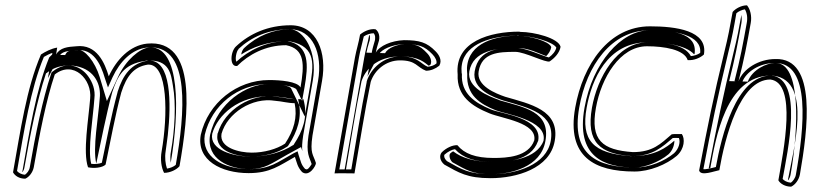

<svg xmlns="http://www.w3.org/2000/svg" viewBox="-20 -640 3063 722"><path d="M29 8C36 21 52 32 75 32C89 26 103 9 107 -11C128 -132 154 -266 186 -360C256 -415 327 -341 319 -269C313 -192 291 -68 311 -11C332 -6 365 -9 377 -21C396 -111 412 -202 436 -292C456 -354 483 -389 536 -397C613 -402 611 -204 588 -72C582 -40 587 -9 597 10C620 10 644 -2 655 -15C689 -208 723 -494 533 -476C468 -469 418 -416 389 -353C374 -403 344 -475 267 -466C235 -464 205 -461 191 -435L195 -461C174 -458 149 -445 134 -435C79 -307 57 -148 29 8ZM44 3C71 -149 94 -304 145 -426C155 -432 167 -438 177 -441L160 -346L204 -430C212 -445 232 -449 266 -451H267C331 -459 359 -398 374 -347L386 -311L403 -349C431 -409 476 -455 532 -461C537 -461 541 -462 546 -462C697 -463 675 -212 641 -20C633 -13 620 -8 608 -6C602 -23 599 -47 603 -72C606 -91 608 -111 611 -132C624 -250 625 -418 538 -412H537C474 -403 442 -358 422 -294V-293C398 -205 381 -114 363 -28C354 -24 337 -22 323 -24C309 -78 330 -196 335 -270C339 -302 328 -331 311 -354C284 -391 231 -413 178 -371L174 -368L172 -362C140 -266 113 -132 92 -11C90 2 81 12 74 17C59 16 49 9 44 3ZM64 6 65 7C68 2 71 -4 72 -11C93 -132 120 -266 152 -361L153 -364L156 -366C174 -380 199 -393 236 -394C247 -394 259 -393 268 -391C337 -377 361 -320 355 -270C350 -198 328 -84 342 -25C361 -113 378 -204 402 -293C422 -353 443 -399 526 -411L530 -412H534C618 -417 623 -360 630 -319C643 -249 637 -150 623 -72C620 -57 620 -42 622 -28C656 -225 657 -462 546 -462C543 -462 541 -461 538 -461C506 -457 454 -416 424 -351L382 -260L355 -350C337 -409 298 -455 274 -452L272 -451H270C243 -449 234 -452 225 -433L175 -434L165 -424C114 -299 91 -146 64 6Z M735 -133C718 -37 812 11 915 11C997 11 1031 -18 1089 -50C1097 -27 1098 -13 1116 7C1143 27 1169 -18 1168 -27C1158 -60 1145 -61 1155 -130L1191 -336C1210 -442 1172 -545 1073 -545C988 -545 918 -513 868 -466C846 -447 842 -387 872 -392C914 -434 978 -470 1056 -470C1127 -456 1125 -397 1110 -311C1099 -334 1033 -339 992 -339C871 -339 762 -253 735 -133ZM750 -133C776 -245 876 -324 989 -324C1032 -324 1089 -315 1095 -303L1116 -261L1125 -311C1140 -396 1144 -469 1062 -485H1060H1059C980 -485 913 -449 869 -408C863 -417 869 -448 877 -455V-456C924 -500 989 -530 1070 -530C1156 -530 1194 -439 1176 -336L1140 -130C1130 -61 1144 -49 1152 -23C1150 -20 1149 -18 1146 -14C1138 -3 1134 -1 1127 -5C1111 -23 1112 -32 1103 -57L1099 -71L1083 -63C1023 -30 996 -4 918 -4C817 -4 737 -51 750 -133ZM770 -133C754 -40 844 -4 918 -4C976 -4 998 -24 1061 -59L1112 -87L1117 -72C1115 -85 1116 -103 1120 -130L1156 -336C1176 -448 1120 -530 1070 -530C1009 -530 948 -506 899 -460C894 -456 889 -447 887 -435C927 -461 985 -485 1059 -485H1066L1072 -484C1172 -464 1159 -393 1145 -311L1126 -202L1075 -307C1070 -318 1030 -324 989 -324C908 -324 798 -255 770 -133ZM778 -137C798 -208 878 -281 996 -278C1006 -278 1016 -277 1026 -276C1060 -273 1081 -267 1091 -267H1121L1124 -254C1136 -198 1119 -148 1085 -97L1084 -95L1080 -93C1043 -69 986 -51 924 -51C857 -51 767 -76 778 -137ZM798 -137C786 -67 879 -51 924 -51C973 -51 1023 -64 1059 -88L1062 -90L1065 -94C1099 -146 1116 -199 1103 -257L1101 -267H1091C1069 -267 1047 -274 1019 -276C926 -291 824 -227 799 -139L798 -138ZM813 -137C835 -215 928 -275 1014 -261C1041 -259 1063 -252 1088 -252C1099 -198 1085 -150 1052 -100C1020 -79 973 -66 927 -66C880 -66 804 -84 813 -137ZM1130 -32C1131 -29 1132 -28 1133 -24C1132 -28 1131 -29 1130 -32Z M1238 12C1264 11 1287 12 1313 12C1333 -103 1351 -220 1374 -332C1388 -376 1431 -413 1484 -413C1546 -413 1547 -387 1582 -374C1600 -374 1617 -381 1632 -393C1644 -414 1630 -435 1618 -447C1585 -481 1557 -489 1499 -489C1452 -487 1407 -468 1393 -442C1395 -454 1399 -467 1403 -480C1411 -502 1404 -522 1392 -530C1370 -533 1347 -521 1334 -510C1329 -480 1320 -452 1315 -425ZM1256 -3 1330 -425C1334 -449 1342 -475 1348 -503C1358 -510 1373 -515 1385 -515C1391 -509 1393 -496 1388 -482C1384 -468 1380 -455 1378 -442L1362 -353L1406 -437C1414 -453 1452 -472 1497 -474C1554 -474 1575 -468 1606 -436C1617 -425 1624 -410 1621 -401C1611 -393 1599 -390 1588 -389C1562 -400 1551 -428 1486 -428C1425 -428 1375 -385 1359 -334V-333V-332C1337 -224 1320 -113 1301 -3ZM1276 -3H1281C1300 -112 1317 -225 1339 -332V-333C1352 -375 1394 -428 1486 -428C1557 -428 1578 -403 1592 -393C1594 -394 1597 -395 1599 -397C1606 -412 1596 -430 1586 -440C1556 -472 1542 -474 1499 -474C1473 -472 1439 -461 1428 -440L1358 -442C1360 -454 1364 -467 1368 -481C1372 -491 1372 -500 1370 -508C1369 -508 1369 -508 1368 -507C1363 -478 1354 -450 1350 -425Z M1641 -67C1631 -55 1634 -35 1651 -21C1705 9 1736 30 1825 30C1922 30 2048 -6 2066 -110C2087 -227 1972 -249 1880 -276C1845 -288 1770 -317 1780 -372C1792 -442 1854 -445 1918 -445C1953 -445 2033 -403 2047 -409C2066 -422 2084 -441 2088 -464C2080 -497 1988 -520 1937 -520L1932 -521C1825 -521 1689 -485 1701 -360C1697 -278 1756 -240 1820 -214C1868 -194 2001 -179 1989 -112C1967 -50 1886 -46 1836 -46C1768 -46 1726 -62 1700 -94C1682 -95 1658 -84 1641 -67ZM1651 -58C1664 -70 1681 -78 1691 -79C1721 -46 1766 -31 1833 -31C1880 -31 1975 -32 2003 -109L2004 -111V-112C2019 -197 1866 -212 1827 -228C1764 -254 1713 -289 1717 -362V-363L1716 -364C1715 -376 1715 -388 1717 -398C1730 -477 1833 -506 1928 -506L1933 -505H1934C1981 -505 2061 -482 2072 -461C2069 -447 2058 -434 2044 -424C2023 -428 1958 -460 1921 -460C1860 -460 1780 -458 1765 -372C1753 -302 1840 -273 1873 -262C1970 -234 2069 -213 2051 -110C2035 -21 1924 15 1827 15C1741 15 1715 -4 1661 -34C1648 -46 1650 -56 1651 -58ZM1673 -63C1668 -57 1670 -41 1681 -30C1735 0 1756 15 1827 15C1900 15 2014 -11 2031 -110C2051 -221 1951 -236 1858 -263V-264H1857C1820 -277 1734 -310 1745 -372C1759 -449 1846 -460 1921 -460C1969 -460 2006 -439 2034 -429C2043 -438 2051 -450 2053 -463C2045 -486 1969 -505 1934 -505H1926L1922 -506C1846 -504 1742 -481 1736 -385C1736 -378 1736 -370 1737 -362V-361C1733 -282 1785 -249 1845 -225C1880 -211 2038 -189 2024 -112V-111C1998 -40 1891 -31 1833 -31C1765 -31 1716 -46 1684 -71C1681 -69 1677 -67 1673 -63Z M2143 -235C2110 -50 2216 5 2366 5C2423 5 2486 -21 2525 -54C2555 -81 2556 -119 2544 -136C2529 -135 2520 -137 2506 -135C2464 -99 2435 -68 2360 -68C2245 -76 2199 -112 2221 -235C2241 -347 2311 -466 2413 -466C2477 -466 2553 -454 2566 -414C2590 -412 2614 -423 2627 -435C2643 -526 2520 -541 2424 -541C2270 -541 2172 -398 2143 -235ZM2158 -235C2186 -395 2280 -526 2422 -526C2520 -526 2620 -508 2613 -441C2603 -434 2590 -430 2578 -429C2554 -474 2476 -481 2416 -481C2300 -481 2226 -348 2206 -235C2183 -104 2237 -61 2356 -53H2357C2435 -53 2471 -88 2510 -121C2518 -122 2523 -121 2533 -121C2539 -107 2534 -82 2515 -64C2479 -34 2422 -10 2369 -10C2223 -10 2127 -60 2158 -235ZM2178 -235C2145 -50 2251 -10 2369 -10C2402 -10 2457 -29 2494 -60C2509 -74 2516 -94 2516 -111C2485 -85 2444 -53 2357 -53H2354H2351C2210 -63 2164 -112 2186 -235C2205 -340 2263 -481 2416 -481C2478 -481 2558 -471 2590 -436L2592 -438C2603 -517 2507 -526 2422 -526C2316 -526 2208 -404 2178 -235Z M2609 1C2615 24 2667 3 2685 0C2706 -121 2761 -341 2877 -341C2979 -328 2926 -72 2907 38C2914 51 2933 62 2955 62C2970 55 2984 37 2988 16C3017 -150 3054 -423 2896 -418C2833 -418 2774 -381 2757 -334C2779 -420 2789 -475 2803 -553C2808 -580 2801 -606 2789 -620C2768 -620 2746 -608 2735 -595C2725 -539 2718 -501 2704 -445C2663 -277 2640 -161 2609 1ZM2625 -4C2655 -163 2679 -278 2719 -444C2733 -499 2740 -538 2749 -590C2756 -597 2770 -603 2781 -605C2789 -592 2792 -573 2788 -553C2774 -475 2764 -420 2742 -335L2771 -331C2785 -369 2835 -403 2893 -403C3031 -407 3004 -157 2973 16C2971 30 2961 42 2954 47C2940 46 2928 39 2923 33C2942 -73 3002 -341 2882 -356H2881H2880C2747 -356 2693 -127 2672 -12C2653 -7 2631 -2 2625 -4ZM2645 -7C2647 -7 2648 -7 2651 -8C2671 -118 2709 -356 2880 -356H2885L2890 -355C3038 -336 2961 -67 2943 36C2944 37 2943 37 2944 38C2948 32 2952 24 2953 16C2984 -160 2992 -403 2897 -403H2896H2894H2893C2864 -403 2809 -379 2792 -333L2722 -335C2744 -421 2754 -475 2768 -553C2770 -564 2769 -574 2768 -584C2759 -534 2752 -497 2739 -445C2699 -280 2675 -165 2645 -7Z"/></svg>

Font: Snowfall
Style: EcoObl
Weight: 400
Designer: Jasper
Foundry: Cannot Into Space Fonts
Version: Version 0.9